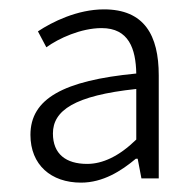

<svg xmlns="http://www.w3.org/2000/svg" viewBox="-20 -828 415 410"><path d="M153 -438C200 -438 239 -463 270 -489H274L282 -447H319V-667C319 -753 288 -808 202 -808C145 -808 91 -781 61 -761L79 -727C105 -746 153 -768 197 -768C255 -768 270 -724 271 -671C115 -656 45 -617 45 -540C45 -476 89 -438 153 -438ZM166 -478C121 -478 93 -499 93 -543C93 -592 139 -624 271 -638V-530C234 -494 199 -478 166 -478Z"/></svg>

Font: Noto Sans HK Light
Style: Regular
Weight: 300
Designer: Ryoko NISHIZUKA 西塚涼子 (kana, bopomofo & ideographs); Paul D. Hunt (Latin, Greek & Cyrillic); Sandoll Communications 산돌커뮤니
Foundry: Adobe
Version: Version 2.004;hotconv 1.0.118;makeotfexe 2.5.65603